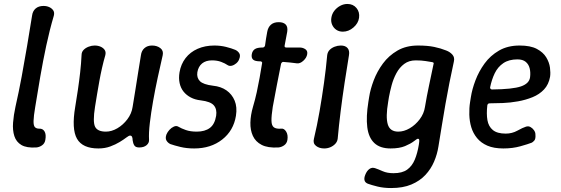

<svg xmlns="http://www.w3.org/2000/svg" viewBox="-20 -740 2833 970"><path d="M163 5Q114 8 88 -7.5Q62 -23 52.5 -52.5Q43 -82 46 -120.5Q49 -159 58 -200Q75 -275 89.5 -353Q104 -431 117 -508.5Q130 -586 142 -661Q145 -684 160 -697Q175 -710 200 -710Q216 -710 229 -704Q242 -698 249 -687.5Q256 -677 252 -661Q230 -586 213.5 -508.5Q197 -431 183.5 -353Q170 -275 158 -200Q150 -153 149.5 -129Q149 -105 156.5 -97.5Q164 -90 178 -90Q196 -91 205 -76Q214 -61 209 -33Q206 -15 192 -5.5Q178 4 163 5Z M733 -34Q734 -18 720.5 -6.5Q707 5 683 5Q665 5 658.5 -5.5Q652 -16 650 -32Q650 -43 647 -49Q644 -55 637 -55Q631 -55 618 -45Q605 -35 584.5 -22.5Q564 -10 537 0Q510 10 477 10Q397 10 369 -39Q341 -88 360 -200Q367 -242 373.5 -286Q380 -330 385 -374.5Q390 -419 392 -461Q392 -477 402 -487.5Q412 -498 427.5 -504Q443 -510 458 -510Q475 -510 488.5 -504Q502 -498 509 -487.5Q516 -477 512 -461Q503 -430 495.5 -397Q488 -364 482 -330.5Q476 -297 470.5 -264.5Q465 -232 460 -200Q448 -124 460.5 -99.5Q473 -75 515 -75Q544 -75 573 -92Q602 -109 623.5 -137.5Q645 -166 650 -200Q657 -242 664 -286Q671 -330 678 -374.5Q685 -419 692 -461Q695 -484 710 -497Q725 -510 748 -510Q773 -510 790 -497Q807 -484 802 -461Q790 -409 777 -349Q764 -289 753.5 -229.5Q743 -170 737 -119Q731 -68 733 -34Z M961 10Q923 10 892 2.5Q861 -5 841 -12Q828 -18 821 -30Q814 -42 821 -61Q826 -73 836 -84Q846 -95 858.5 -100.5Q871 -106 881 -100Q896 -91 919 -83Q942 -75 974 -75Q1015 -75 1040 -93.5Q1065 -112 1072 -155Q1077 -188 1060.5 -207.5Q1044 -227 994 -233Q966 -236 944 -247.5Q922 -259 907.5 -277Q893 -295 887.5 -320Q882 -345 887 -375Q894 -416 917.5 -446.5Q941 -477 978.5 -493.5Q1016 -510 1063 -510Q1094 -510 1122 -503Q1150 -496 1169 -488Q1182 -482 1189 -470.5Q1196 -459 1188 -440Q1184 -429 1173.5 -420Q1163 -411 1151 -408Q1139 -405 1130 -411Q1117 -420 1097 -427.5Q1077 -435 1051 -435Q1020 -435 1001 -419.5Q982 -404 977 -375Q973 -347 990 -330Q1007 -313 1056 -307Q1096 -303 1124 -283.5Q1152 -264 1165.5 -231.5Q1179 -199 1172 -155Q1160 -80 1102.5 -35Q1045 10 961 10Z M1386 5Q1333 8 1302 -8Q1271 -24 1257.5 -53.5Q1244 -83 1245 -121Q1246 -159 1258 -200Q1269 -237 1277 -273.5Q1285 -310 1291.5 -346.5Q1298 -383 1304 -420Q1305 -423 1304 -425Q1303 -427 1301 -428.5Q1299 -430 1296 -430Q1268 -430 1258.5 -439Q1249 -448 1252 -466Q1255 -483 1267 -491.5Q1279 -500 1307 -500Q1312 -500 1315 -503Q1318 -506 1319 -510Q1321 -527 1324 -544.5Q1327 -562 1330 -579Q1334 -602 1348.5 -615Q1363 -628 1388 -628Q1412 -628 1423.5 -616Q1435 -604 1431 -579Q1428 -562 1424.5 -544.5Q1421 -527 1418 -510Q1416 -500 1426 -500Q1443 -500 1460 -500Q1477 -500 1493 -500Q1510 -500 1522.5 -491.5Q1535 -483 1532 -466Q1529 -448 1512.5 -433Q1496 -418 1480 -420Q1464 -422 1447 -424Q1430 -426 1413 -427Q1409 -428 1405.5 -425.5Q1402 -423 1400 -418Q1389 -363 1378.5 -309Q1368 -255 1358 -200Q1351 -155 1351.5 -130Q1352 -105 1364 -96.5Q1376 -88 1401 -90Q1415 -92 1425.5 -75.5Q1436 -59 1432 -33Q1429 -15 1415 -5.5Q1401 4 1386 5Z M1618 10Q1593 10 1576.5 -3Q1560 -16 1566 -39Q1582 -106 1594.5 -178Q1607 -250 1617 -322Q1627 -394 1633 -461Q1635 -477 1645 -487.5Q1655 -498 1670.5 -504Q1686 -510 1702 -510Q1725 -510 1736 -497Q1747 -484 1743 -461Q1732 -394 1721 -322Q1710 -250 1701 -178Q1692 -106 1686 -39Q1684 -24 1673.5 -13Q1663 -2 1648.5 4Q1634 10 1618 10ZM1712 -580Q1693 -580 1679 -589.5Q1665 -599 1658 -615Q1651 -631 1654 -650Q1657 -670 1669 -685.5Q1681 -701 1698.5 -710.5Q1716 -720 1735 -720Q1764 -720 1781 -699.5Q1798 -679 1794 -650Q1790 -622 1765.5 -601Q1741 -580 1712 -580Z M1956 210Q1918 210 1887.5 202.5Q1857 195 1838 188Q1824 182 1821.5 170.5Q1819 159 1825 144Q1833 123 1846.5 113.5Q1860 104 1876 110Q1891 115 1913.5 125Q1936 135 1968 135Q2012 135 2037 117Q2062 99 2075.5 66.5Q2089 34 2096 -9Q2099 -27 2098 -33Q2097 -39 2091 -39Q2087 -39 2071 -26.5Q2055 -14 2026.5 -2Q1998 10 1953 10Q1900 10 1871 -17.5Q1842 -45 1835.5 -97.5Q1829 -150 1841 -225L1845 -250Q1851 -289 1868 -334Q1885 -379 1914.5 -419Q1944 -459 1988 -484.5Q2032 -510 2092 -510Q2140 -510 2173.5 -503Q2207 -496 2234 -485Q2253 -478 2265.5 -464Q2278 -450 2273 -429Q2261 -375 2250.5 -321.5Q2240 -268 2230.5 -214.5Q2221 -161 2212.5 -107.5Q2204 -54 2195 0Q2189 39 2173 76.5Q2157 114 2129 144Q2101 174 2058.5 192Q2016 210 1956 210ZM1992 -75Q2021 -75 2050 -92Q2079 -109 2100.5 -137.5Q2122 -166 2127 -200Q2136 -254 2147.5 -308Q2159 -362 2170 -415Q2172 -420 2170.5 -422.5Q2169 -425 2164 -426Q2152 -428 2130.5 -431.5Q2109 -435 2080 -435Q2046 -435 2022 -417Q1998 -399 1982.5 -370Q1967 -341 1958.5 -309Q1950 -277 1945 -250L1941 -225Q1928 -149 1939 -112Q1950 -75 1992 -75Z M2523 10Q2475 10 2442.5 -4Q2410 -18 2390 -42.5Q2370 -67 2361 -97Q2352 -127 2351 -160.5Q2350 -194 2355 -225L2359 -250Q2365 -289 2382 -334Q2399 -379 2428 -419Q2457 -459 2501 -484.5Q2545 -510 2605 -510Q2660 -510 2692 -493Q2724 -476 2739.5 -450.5Q2755 -425 2758.5 -398.5Q2762 -372 2759 -352Q2752 -313 2728.5 -288Q2705 -263 2670.5 -249Q2636 -235 2597 -228Q2558 -221 2520.5 -219.5Q2483 -218 2454 -218Q2449 -218 2446 -215.5Q2443 -213 2442 -208Q2437 -165 2442.5 -133Q2448 -101 2470 -83Q2492 -65 2535 -65Q2567 -65 2594 -80Q2621 -95 2637 -100Q2649 -104 2659.5 -98.5Q2670 -93 2677.5 -82.5Q2685 -72 2685 -61Q2687 -38 2679 -29.5Q2671 -21 2666 -19Q2648 -12 2609 -1Q2570 10 2523 10ZM2466 -288Q2570 -289 2612 -303.5Q2654 -318 2658 -350Q2661 -374 2656 -394.5Q2651 -415 2636 -427.5Q2621 -440 2594 -440Q2551 -440 2523 -421Q2495 -402 2479.5 -370Q2464 -338 2456 -298Q2456 -294 2458.5 -291Q2461 -288 2466 -288Z"/></svg>

Font: Winky Sans
Style: Italic
Weight: 400
Italic angle: -8.97852°
Designer: Simon Atzbach
Foundry: typofactur
Version: Version 1.205